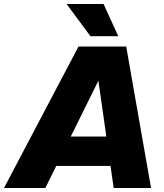

<svg xmlns="http://www.w3.org/2000/svg" viewBox="-65 -946 825 966"><path d="M695 0H507L491 -111H218L163 0H-45L330 -712H570ZM470 -259 430 -540 291 -259ZM530 -764H390L270 -926H456Z"/></svg>

Font: Creato Display Black
Style: Italic
Weight: 900
Italic angle: -10°
Version: Version 1.000